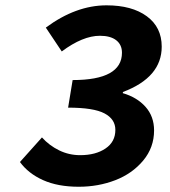

<svg xmlns="http://www.w3.org/2000/svg" viewBox="-20 -692 640 724"><path d="M276.9 12.2Q198.2 12.2 142.6 -12.7Q86.9 -37.6 55.2 -81.1L138.2 -173.8Q166 -143.1 203.1 -125Q240.2 -106.9 282.2 -106.9Q340.8 -106.9 377.9 -132.1Q415 -157.2 415 -202.1Q415 -242.7 374 -264.4Q333 -286.1 236.8 -286.1L253.9 -390.1Q439.9 -390.1 439.9 -493.2Q439.9 -523.4 418.2 -540.3Q396.5 -557.1 356.9 -557.1Q292 -557.1 212.9 -498L152.8 -587.9Q266.1 -671.9 381.8 -671.9Q477.5 -671.9 533.7 -630.6Q589.8 -589.4 589.8 -516.1Q589.8 -400.4 443.8 -345.2L442.9 -340.8Q496.6 -325.2 528.8 -289.1Q561 -252.9 561 -200.2Q561 -135.7 519.8 -86.4Q478.5 -37.1 414.6 -12.5Q350.6 12.2 276.9 12.2Z"/></svg>

Font: Office Code Pro D Bold Italic
Style: Regular
Weight: 700
Italic angle: -9°
Designer: Nathan Rutzky & Paul D. Hunt
Foundry: Adobe Systems Incorporated
Version: Version 1.004;PS 001.004;hotconv 1.0.70;makeotf.lib2.5.58329